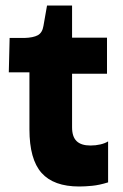

<svg xmlns="http://www.w3.org/2000/svg" viewBox="-20 -665 446 698"><path d="M268 13Q175 13 131 -36.5Q87 -86 87 -195V-402H12L15 -527H69Q101 -528 117.5 -537Q134 -546 138 -571L151 -645H242V-528H369V-397H242V-202Q242 -168 258.5 -152Q275 -136 309 -136Q328 -136 345 -140Q362 -144 373 -151V-2Q341 8 314.5 10.5Q288 13 268 13Z"/></svg>

Font: Bricolage Grotesque 96pt ExtraBold ExtraBold
Style: Regular
Weight: 800
Version: Version 1.001;gftools[0.9.33.dev8+g029e19f]